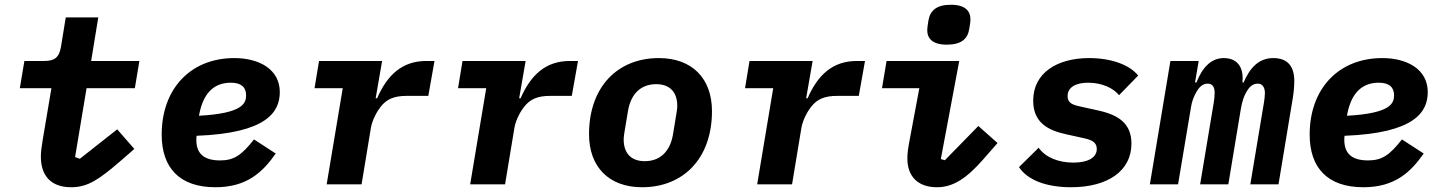

<svg xmlns="http://www.w3.org/2000/svg" viewBox="-20 -771 6041 803"><path d="M278.1 12.1C349.1 12.1 397 -23.1 481.9 -95.9L541.9 -148.1L470.2 -230.1L313.9 -106.9L294 -114L342 -402H544L562.9 -516H361.2L391 -698.2H255L235.1 -576C228 -530.9 208.1 -516 165.1 -516H82L62.9 -402H195L158 -182.2C153.1 -152 150.9 -133.9 150.9 -116.1C150.9 -39.1 190 12.1 278.1 12.1Z M881 12.1C1013.1 12.1 1079.2 -51.8 1133.2 -128.9L1042.3 -187.9C989 -120 957 -100.1 900.2 -100.1C830.3 -100.1 801.1 -131 801.1 -186.1C801.1 -191.1 801.1 -195 802.2 -203.1C1096.2 -214.1 1150.2 -302.9 1150.2 -386C1150.2 -480.8 1064.3 -528.1 960.2 -528.1C777 -528.1 656.2 -399.9 656.2 -208.1C656.2 -71 729 12.1 881 12.1ZM812.1 -286.9 815 -301.1C834.2 -389.9 882.1 -425.1 945.3 -425.1C989 -425.1 1009.2 -405.9 1009.2 -372.9C1009.2 -339.8 997.2 -296.9 812.1 -286.9Z M1492.2 0 1531.2 -236.2C1537.3 -272 1559.3 -308.9 1572.4 -324.9C1596.2 -355.1 1626.4 -370 1680.4 -370H1771.3L1797.2 -516H1763.1C1662.3 -516 1600.1 -458.1 1557.2 -360.1H1551.1L1578.1 -516H1314.3L1295.5 -402H1413.4L1346.2 0Z M2092.3 0 2131.4 -236.2C2137.4 -272 2159.4 -308.9 2172.6 -324.9C2196.4 -355.1 2226.6 -370 2280.5 -370H2371.4L2397.4 -516H2363.3C2262.4 -516 2200.3 -458.1 2157.3 -360.1H2151.3L2178.3 -516H1914.4L1895.6 -402H2013.5L1946.4 0Z M2665.5 12.1C2838.4 12.1 2957.7 -109 2957.7 -306.1C2957.7 -442.1 2875.7 -528.1 2735.4 -528.1C2562.5 -528.1 2443.5 -407 2443.5 -209.9C2443.5 -73.9 2525.6 12.1 2665.5 12.1ZM2588.4 -187.9C2588.4 -199.9 2591.6 -217 2593.4 -229L2606.5 -307.2C2618.6 -378.9 2660.5 -419 2724.4 -419C2778.4 -419 2812.5 -388.8 2812.5 -328.1C2812.5 -316.1 2809.7 -299 2807.5 -286.9L2794.7 -209.2C2782.7 -137.1 2740.4 -96.9 2676.5 -96.9C2622.5 -96.9 2588.4 -127.1 2588.4 -187.9Z M3292.6 0 3331.7 -236.2C3337.7 -272 3359.7 -308.9 3372.9 -324.9C3396.7 -355.1 3426.8 -370 3480.8 -370H3571.7L3597.7 -516H3563.6C3462.7 -516 3400.6 -458.1 3357.6 -360.1H3351.6L3378.6 -516H3114.7L3095.9 -402H3213.8L3146.7 0Z M3940 -584.2C4000 -584.2 4027 -608 4033.7 -649.9C4038 -674 4038.7 -682.9 4038.7 -690C4038.7 -725.1 4016.7 -751.1 3956.7 -751.1C3897 -751.1 3870 -726.9 3862.9 -685C3859 -660.9 3858 -652 3858 -644.9C3858 -610.1 3880 -584.2 3940 -584.2ZM3668.7 -402H3824.9L3784.8 -187.9C3777 -147 3774.9 -130 3774.9 -108C3774.9 -35.2 3816.8 12.1 3898.8 12.1C3967.7 12.1 4023.8 -27 4090.9 -103L4152 -172.9L4071.7 -244L3931.8 -100.9L3914.8 -105.8L3991.8 -516H3687.9Z M4459.2 12.1C4612.9 12.1 4712 -56.1 4712 -170.1C4712 -253.9 4659.1 -290.1 4573.2 -308.9L4496.1 -326C4464.1 -333.1 4445 -340.9 4445 -369C4445 -405.9 4479 -425.1 4530.9 -425.1C4589.1 -425.1 4637.1 -402 4660.2 -372.9L4740.1 -454.9C4704.9 -500 4627.1 -528.1 4535.2 -528.1C4400.9 -528.1 4301.1 -465.9 4301.1 -350.1C4301.1 -258.9 4361.9 -225.9 4440 -209.2L4513.8 -192.8C4545.1 -186.1 4567.1 -176.1 4567.1 -148.1C4567.1 -111.2 4529.1 -90.9 4469.1 -90.9C4408 -90.9 4353 -111.9 4323.9 -153.1L4241.8 -72.1C4277 -18.1 4355.8 12.1 4459.2 12.1Z M4907 0 4961.3 -323.9C4964.1 -342 4971.2 -366.1 4985.1 -388.8C5001.1 -415.1 5016 -421.2 5031.2 -421.2C5050.1 -421.2 5060 -408 5060 -383.2C5060 -369 5058.2 -353 5056.1 -340.9L4999.3 0H5117.2L5169 -312.1C5175.1 -348 5182.2 -369 5194.2 -388.8C5209.2 -414.1 5224.1 -421.2 5241.1 -421.2C5259.2 -421.2 5270.2 -405.9 5270.2 -382.1C5270.2 -369 5268.1 -353 5266 -340.9L5209.2 0H5327.1L5386 -355.8C5390.3 -380 5393.1 -409.1 5393.1 -432.2C5393.1 -495 5364 -528.1 5305 -528.1C5242.2 -528.1 5206 -484 5181.1 -426.1H5176.1C5183.2 -494 5151.3 -528.1 5098 -528.1C5044 -528.1 5007.1 -486.2 4984 -426.1H4978L4993.3 -516H4875L4789.1 0Z M5682.2 12.1C5814.3 12.1 5880.3 -51.8 5934.3 -128.9L5843.4 -187.9C5790.1 -120 5758.2 -100.1 5701.3 -100.1C5631.4 -100.1 5602.3 -131 5602.3 -186.1C5602.3 -191.1 5602.3 -195 5603.3 -203.1C5897.4 -214.1 5951.3 -302.9 5951.3 -386C5951.3 -480.8 5865.4 -528.1 5761.4 -528.1C5578.1 -528.1 5457.4 -399.9 5457.4 -208.1C5457.4 -71 5530.2 12.1 5682.2 12.1ZM5613.3 -286.9 5616.1 -301.1C5635.3 -389.9 5683.2 -425.1 5746.4 -425.1C5790.1 -425.1 5810.4 -405.9 5810.4 -372.9C5810.4 -339.8 5798.3 -296.9 5613.3 -286.9Z"/></svg>

Font: Margiela Mono Italic Bold It
Style: Regular
Weight: 700
Designer: Mike Abbink, Paul van der Laan, Pieter van Rosmalen
Foundry: Bold Monday
Version: Version 2.003 2021